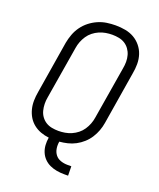

<svg xmlns="http://www.w3.org/2000/svg" viewBox="-165 -844 929 1120"><g transform="rotate(20 300.0 -283.5)"><path d="M370 176Q347 176 324 172Q301 168 280.5 158.5Q260 149 244.5 133Q229 117 220.5 96.5Q212 76 210.5 53Q209 30 213 6Q186 3 161.5 -6Q137 -15 117 -31Q97 -47 84 -68.5Q71 -90 64.5 -115.5Q58 -141 58.5 -168Q59 -195 64 -223L117 -548Q122 -575 132 -602Q142 -629 159 -652.5Q176 -676 199 -694Q222 -712 248.5 -723.5Q275 -735 302.5 -739Q330 -743 357 -743Q388 -743 417.5 -737.5Q447 -732 471.5 -718Q496 -704 514.5 -681.5Q533 -659 542 -631.5Q551 -604 551 -573.5Q551 -543 545 -512L492 -187Q488 -162 479 -137.5Q470 -113 455.5 -90.5Q441 -68 421 -50Q401 -32 377.5 -19.5Q354 -7 328.5 -1Q303 5 279 7Q275 29 278.5 50.5Q282 72 294.5 88Q307 104 327.5 111Q348 118 370 118H394L395 176ZM252 -50Q272 -50 292.5 -53.5Q313 -57 332.5 -65.5Q352 -74 369 -87.5Q386 -101 398 -119Q410 -137 417.5 -156.5Q425 -176 428 -196L482 -522Q486 -543 486 -564Q486 -585 480.5 -604.5Q475 -624 463.5 -640Q452 -656 435.5 -666.5Q419 -677 398.5 -681Q378 -685 357 -685Q337 -685 316.5 -681.5Q296 -678 276.5 -669.5Q257 -661 240 -647.5Q223 -634 211 -616Q199 -598 191.5 -578.5Q184 -559 181 -539L127 -213Q123 -192 123.5 -171Q124 -150 129 -130.5Q134 -111 145.5 -95Q157 -79 173.5 -68.5Q190 -58 210.5 -54Q231 -50 252 -50Z"/></g></svg>

Font: Iosevka Light Extended
Style: Italic
Weight: 300
Width: 7
Italic angle: -9°
Monospace: yes
Designer: Belleve Invis
Foundry: Belleve Invis
Version: Version 32.5.0; ttfautohint (v1.8.4)